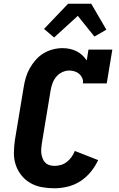

<svg xmlns="http://www.w3.org/2000/svg" viewBox="-20 -1001 640 1029"><path d="M271 8Q237 8 204 2Q171 -4 143 -20Q115 -36 95 -61Q75 -86 64.5 -117Q54 -148 54.5 -182.5Q55 -217 60 -251L107 -534Q111 -560 118.5 -585.5Q126 -611 139.5 -635Q153 -659 171.5 -680Q190 -701 213 -715Q236 -729 262.5 -736Q289 -743 315 -743Q335 -743 354 -739Q373 -735 390 -726.5Q407 -718 420.5 -705.5Q434 -693 445 -677L454 -735H582L552 -554H424Q427 -569 421 -582.5Q415 -596 404.5 -605Q394 -614 380 -618.5Q366 -623 351 -623Q332 -623 313 -614Q294 -605 281 -589Q268 -573 261 -553.5Q254 -534 251 -515L204 -231Q202 -217 201 -203Q200 -189 202 -176Q204 -163 209 -150.5Q214 -138 223 -129Q232 -120 245 -116Q258 -112 272 -112Q289 -112 306.5 -117Q324 -122 338.5 -133.5Q353 -145 364 -160.5Q375 -176 381 -192L506 -143Q491 -110 466.5 -80Q442 -50 410 -29.5Q378 -9 342 -0.5Q306 8 271 8ZM270 -800 216 -846 345 -981H469L550 -842L486 -805L397 -916Z"/></svg>

Font: Iosevka Etoile Heavy
Style: Italic
Weight: 900
Italic angle: -9°
Designer: Belleve Invis
Foundry: Belleve Invis
Version: Version 22.1.2; ttfautohint (v1.8.4)